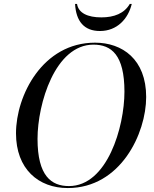

<svg xmlns="http://www.w3.org/2000/svg" viewBox="-20 -941 782 972"><path d="M486 -784C573 -784 629 -846 647 -921H637C609 -873 558 -853 493 -853C424 -853 377 -875 370 -921H360C365 -833 406 -784 486 -784ZM323 11C591 11 720 -266 720 -450C720 -641 599 -725 461 -725C196 -725 61 -458 61 -266C61 -85 175 11 323 11ZM329 1C240 1 170 -50 170 -238C170 -416 259 -715 453 -715C544 -715 610 -663 610 -477C610 -298 523 1 329 1Z"/></svg>

Font: Noto Serif Display
Style: Italic
Weight: 400
Italic angle: -12°
Designer: Monotype Design Team
Foundry: Monotype Imaging Inc.
Version: Version 2.009